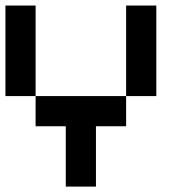

<svg xmlns="http://www.w3.org/2000/svg" viewBox="-20 -576 707 707"><path d="M555.6 -222.2H444.4V-555.6H555.6ZM222.2 -111.1H111.1V-222.2H444.4V-111.1H333.3V111.1H222.2ZM111.1 -222.2H0V-555.6H111.1Z"/></svg>

Font: Pixeloid Mono
Style: Regular
Weight: 400
Monospace: yes
Designer: GGBotNet
Foundry: GGBotNet
Version: 0.5